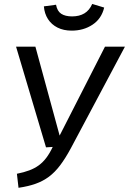

<svg xmlns="http://www.w3.org/2000/svg" viewBox="-20 -921 641 954"><path d="M501.6 -689.1H600.7L332 -184.3Q304.9 -134.2 278.8 -99.6Q252.7 -65 223.1 -42.9Q193.5 -20.9 156.8 -7.9Q120.2 5.1 72 12.1L64 -57.6Q99 -64.5 125.5 -74.5Q152 -84.4 172.4 -99.3Q192.9 -114.3 209.9 -136.6Q226.9 -159 241.9 -190.9L208.6 -188.9L59.8 -689.1H155.9L276.3 -247.4ZM336.2 -768.8Q296 -768.8 265.9 -783.9Q235.9 -799 218.4 -826.1Q200.9 -853.3 198 -889.4L258.4 -897.5Q264.3 -865.5 284.3 -852.5Q304.3 -839.5 338.3 -839.5Q374.3 -839.5 399.2 -854.5Q424.2 -869.4 438.2 -901.4L497.6 -883.4Q484.6 -828.2 440 -798.5Q395.5 -768.8 336.2 -768.8Z"/></svg>

Font: Fira Sans Variable
Style: Italic
Weight: 397
Italic angle: -8°
Designer: Carrois Corporate & Edenspiekermann AG
Foundry: Carrois Corporate GbR & Edenspiekermann AG
Version: Version 4.202